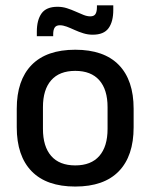

<svg xmlns="http://www.w3.org/2000/svg" viewBox="-20 -689 566 722"><path d="M263 12.5Q155 12.5 99 -45Q43 -102.5 43 -210.5V-280Q43 -387.5 99 -444.8Q155 -502 263 -502Q371 -502 426.8 -444.8Q482.5 -387.5 482.5 -280V-210.5Q482.5 -102.5 426.8 -45Q371 12.5 263 12.5ZM263 -67Q322.5 -67 353.5 -102.5Q384.5 -138 384.5 -204.5V-286Q384.5 -352 353.5 -387.2Q322.5 -422.5 263 -422.5Q203.5 -422.5 172.5 -387.2Q141.5 -352 141.5 -286V-204.5Q141.5 -138 172.5 -102.5Q203.5 -67 263 -67ZM328.5 -558.5Q310.5 -558.5 293.5 -563.8Q276.5 -569 260.8 -576.2Q245 -583.5 231 -588.8Q217 -594 205 -594Q191.5 -594 185.8 -585.5Q180 -577 180 -560V-553H118.5V-570Q118.5 -613.5 136.2 -638.5Q154 -663.5 196.5 -663.5Q215 -663.5 232 -658Q249 -652.5 264.5 -645.5Q280 -638.5 293.8 -633Q307.5 -627.5 319.5 -627.5Q333.5 -627.5 339 -636.2Q344.5 -645 344.5 -662V-669H406V-651.5Q406 -607.5 388.2 -583Q370.5 -558.5 328.5 -558.5Z"/></svg>

Font: Anek Bangla Medium Medium
Style: Regular
Weight: 500
Version: Version 1.003